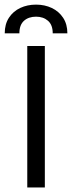

<svg xmlns="http://www.w3.org/2000/svg" viewBox="-20 -832 320 852"><path d="M179 0H101V-628H179ZM279 -684H214Q214 -721.5 193 -739.8Q172 -758 140 -758Q107 -758 86.5 -739.8Q66 -721.5 66 -684H1Q1 -725 19.8 -753.5Q38.5 -782 70 -796.8Q101.5 -811.5 140 -811.5Q178.5 -811.5 210 -796.5Q241.5 -781.5 260.2 -753Q279 -724.5 279 -684Z"/></svg>

Font: Betina Sans
Style: Regular
Weight: 400
Designer: Jonathan Pinhorn (font) & Cristiano Sobral (main changes)
Version: Version 2.001;April 28, 2021;FontCreator 13.0.0.2655 32-bit;